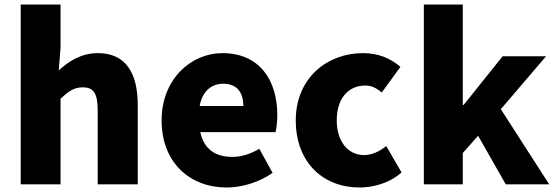

<svg xmlns="http://www.w3.org/2000/svg" viewBox="-20 -819 2465 853"><path d="M72 0H249V-380C284 -413 308 -431 348 -431C393 -431 414 -408 414 -330V0H592V-352C592 -494 539 -583 415 -583C338 -583 282 -544 241 -506L249 -607V-799H72Z M987 14C1054 14 1132 -9 1191 -51L1132 -158C1091 -134 1053 -122 1012 -122C940 -122 886 -154 870 -232H1204C1208 -245 1212 -277 1212 -308C1212 -464 1132 -583 968 -583C830 -583 698 -469 698 -284C698 -96 824 14 987 14ZM867 -348C879 -416 922 -447 971 -447C1036 -447 1061 -405 1061 -348Z M1577 14C1637 14 1709 -4 1764 -53L1696 -170C1667 -147 1633 -130 1597 -130C1527 -130 1476 -190 1476 -284C1476 -379 1525 -439 1603 -439C1628 -439 1650 -430 1676 -408L1759 -522C1716 -559 1662 -583 1593 -583C1434 -583 1294 -473 1294 -284C1294 -96 1417 14 1577 14Z M1863 0H2036V-139L2104 -216L2227 0H2420L2205 -334L2406 -569H2213L2040 -353H2036V-799H1863Z"/></svg>

Font: Noto Sans CJK JP Black
Style: Regular
Weight: 900
Designer: Ryoko NISHIZUKA (kana & ideographs); Paul D. Hunt (Latin, Greek & Cyrillic); Wenlong ZHANG (bopomofo); Sandoll Communica
Foundry: Adobe Systems Incorporated
Version: Version 1.004;PS 1.004;hotconv 1.0.82;makeotf.lib2.5.63406